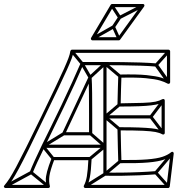

<svg xmlns="http://www.w3.org/2000/svg" viewBox="-33 -938 941 966"><path d="M752 -61 750 -77Q715 -74 669 -72Q623 -70 577 -69.5Q531 -69 495 -70Q492 -70 497.5 -64.5Q503 -59 503 -62V-618H487V-62Q487 -59 489 -56.5Q491 -54 495 -54Q531 -53 577 -53.5Q623 -54 669.5 -56Q716 -58 752 -61ZM726 -342V-358H495V-342ZM575 -119 565 -131 490 -68Q490 -68 490.5 -68.5Q491 -69 491 -69L392 -7L400 7L499 -55Q500 -55 500 -55.5Q500 -56 500 -56ZM821 -675 809 -685 747 -616Q746 -615 745.5 -611.5Q745 -608 746 -606L808 -519L822 -529L760 -616Q758 -618 757.5 -611Q757 -604 759 -606ZM839 -161 827 -171 745 -74Q743 -72 743 -69Q743 -66 745 -64L807 5L819 -5L757 -74Q755 -76 755.5 -69Q756 -62 757 -64ZM794 -427 782 -437 720 -355Q718 -353 718 -350Q718 -347 720 -345L782 -264L794 -274L732 -355Q731 -357 731 -350Q731 -343 732 -345ZM571 -404 561 -416 490 -356Q487 -354 487 -350Q487 -346 490 -344L561 -284L571 -296L500 -356Q497 -358 497 -350Q497 -342 500 -344ZM495 -194V-210H184V-194ZM117 -73 131 -67Q140 -90 154.5 -121.5Q169 -153 191 -198Q191 -198 191 -198Q191 -198 191 -198Q209 -236 235 -289Q261 -342 289 -400.5Q317 -459 342.5 -515Q368 -571 387 -615Q389 -617 383.5 -613.5Q378 -610 380 -610H495Q495 -610 495 -610Q495 -610 495 -610Q535 -610 582 -609.5Q629 -609 674 -607.5Q719 -606 752 -603L754 -619Q720 -622 674.5 -623.5Q629 -625 582 -625.5Q535 -626 495 -626Q495 -626 495 -626Q495 -626 495 -626H380Q375 -626 373 -621Q354 -577 328.5 -521Q303 -465 275 -406.5Q247 -348 221 -295.5Q195 -243 177 -206Q177 -206 177 -206Q177 -206 177 -206Q155 -160 140.5 -128Q126 -96 117 -73ZM205 6 215 -6 129 -76Q128 -78 125 -78.5Q122 -79 120 -77L-9 -7L-1 7L128 -63Q130 -65 123.5 -65.5Q117 -66 119 -64ZM335 -685 323 -675 374 -613Q374 -613 373.5 -613.5Q373 -614 373 -614L413 -545Q415 -542 419 -541.5Q423 -541 425 -543L500 -612Q502 -614 495 -614Q488 -614 490 -612L565 -549L575 -561L500 -624Q498 -626 495 -626Q492 -626 490 -624L415 -555Q412 -552 420.5 -551Q429 -550 427 -553L387 -622Q387 -622 386.5 -622.5Q386 -623 386 -623ZM291 -258 283 -272 180 -209Q177 -207 176.5 -203.5Q176 -200 178 -197L228 -135L240 -145L190 -207Q188 -210 186.5 -202Q185 -194 188 -195ZM415 -146 425 -134 500 -196Q503 -198 503 -202Q503 -206 500 -208L428 -271L418 -259L490 -196Q492 -194 492.5 -202Q493 -210 490 -208ZM396 8H813Q816 8 818 6Q820 4 821 1L841 -165Q842 -170 837.5 -173Q833 -176 828 -172Q811 -158 784 -149Q757 -140 707 -136Q657 -132 570 -133L578 -125Q577 -155 576 -195.5Q575 -236 574 -290L566 -282Q645 -282 686.5 -280Q728 -278 749 -274Q770 -270 784 -262Q789 -260 792.5 -262.5Q796 -265 796 -269V-432Q796 -437 792.5 -439Q789 -441 784 -439Q770 -431 749 -426.5Q728 -422 686 -420.5Q644 -419 566 -418L574 -410Q575 -457 576 -492.5Q577 -528 578 -555L570 -547Q655 -549 701.5 -544.5Q748 -540 771.5 -533Q795 -526 811 -517Q816 -515 819.5 -517.5Q823 -520 823 -524V-680Q823 -683 820.5 -685.5Q818 -688 815 -688H329Q326 -688 324 -686Q322 -684 321 -681Q319 -666 311.5 -646Q304 -626 288.5 -591Q273 -556 245.5 -498.5Q218 -441 175 -352Q129 -257 98.5 -196Q68 -135 48.5 -98.5Q29 -62 15.5 -41Q2 -20 -11 -5Q-15 -1 -12.5 3.5Q-10 8 -5 8H210Q214 8 216.5 5Q219 2 218 -2Q212 -24 215.5 -51.5Q219 -79 241 -137L234 -132H420L412 -140Q409 -79 404 -50.5Q399 -22 389 -4Q387 0 389.5 4Q392 8 396 8ZM412 -549Q414 -518 414.5 -470Q415 -422 415 -368Q415 -314 415 -265L423 -273H287L294 -262L427 -546ZM396 -8 403 4Q413 -16 419 -45.5Q425 -75 428 -140Q428 -143 426 -145.5Q424 -148 420 -148H234Q229 -148 227 -143Q211 -102 204 -75.5Q197 -49 197.5 -31.5Q198 -14 202 2L210 -8H-5L1 5Q14 -10 28 -31.5Q42 -53 62 -90Q82 -127 112.5 -188.5Q143 -250 189 -346Q233 -436 260.5 -494Q288 -552 304 -587.5Q320 -623 327.5 -643.5Q335 -664 337 -679L329 -672H815L807 -680V-524L819 -531Q802 -540 777.5 -547.5Q753 -555 705 -560Q657 -565 570 -563Q567 -563 564.5 -561Q562 -559 562 -555Q561 -528 560 -492.5Q559 -457 558 -410Q558 -407 560.5 -404.5Q563 -402 566 -402Q628 -402 666.5 -403.5Q705 -405 728.5 -408Q752 -411 766 -415Q780 -419 792 -425L780 -432V-269L792 -276Q780 -282 766 -286Q752 -290 728.5 -292.5Q705 -295 666 -296.5Q627 -298 566 -298Q563 -298 560.5 -295.5Q558 -293 558 -290Q559 -236 560 -195.5Q561 -155 562 -125Q562 -121 564.5 -119Q567 -117 570 -117Q661 -116 712.5 -120.5Q764 -125 792 -135Q820 -145 838 -160L825 -167L805 -1L813 -8ZM428 -549Q428 -556 421.5 -557Q415 -558 413 -552L280 -268Q278 -264 280.5 -260.5Q283 -257 287 -257H423Q426 -257 428.5 -259.5Q431 -262 431 -265Q431 -314 431 -368Q431 -422 430.5 -470Q430 -518 428 -549ZM576 -846 562 -854 531 -807 545 -799ZM537 -914 523 -906 562 -846Q564 -843 567 -842.5Q570 -842 573 -843L690 -903L682 -917L565 -857Q563 -856 570.5 -854Q578 -852 576 -854ZM558 -740 572 -746 545 -806Q544 -810 540.5 -811Q537 -812 534 -810L428 -750L436 -736L542 -796Q545 -798 537.5 -800.5Q530 -803 531 -800ZM439 -739 538 -906 531 -902H686L680 -915L559 -748L565 -751H432ZM425 -747Q423 -743 425.5 -739Q428 -735 432 -735H565Q567 -735 568.5 -736Q570 -737 571 -738L692 -905Q695 -910 693 -914Q691 -918 686 -918H531Q527 -918 524 -914Z"/></svg>

Font: Tilt Prism
Style: Regular
Weight: 400
Version: Version 1.000